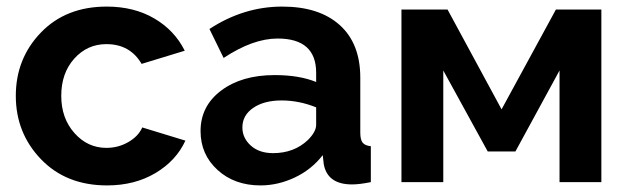

<svg xmlns="http://www.w3.org/2000/svg" viewBox="-20 -553 1908 583"><path d="M305 10Q181 10 104.5 -69.5Q28 -149 28 -262Q28 -375 104 -454Q180 -533 304 -533Q387 -533 448.5 -497Q510 -461 541 -399L410 -359Q375 -419 303 -419Q245 -419 205.5 -375Q166 -331 166 -262Q166 -194 206 -149Q246 -104 303 -104Q339 -104 369.5 -121.5Q400 -139 412 -166L543 -126Q515 -65 452 -27.5Q389 10 305 10Z M589 -155Q589 -231 651.5 -278Q714 -325 814 -325Q889 -325 940 -304V-332Q940 -436 823 -436Q748 -436 659 -377L616 -465Q720 -533 837 -533Q949 -533 1011.5 -477Q1074 -421 1074 -317V-150Q1074 -129 1081 -120Q1088 -111 1106 -109V0Q1072 7 1049 7Q974 7 963 -55L960 -82Q926 -38 875 -14Q824 10 771 10Q692 10 640.5 -37Q589 -84 589 -155ZM915 -128Q940 -153 940 -174V-227Q888 -248 835 -248Q782 -248 749 -225.5Q716 -203 716 -166Q716 -134 741.5 -111Q767 -88 809 -88Q873 -88 915 -128Z M1199 0V-524H1339L1503 -221L1668 -524H1806V0H1679V-339L1545 -93H1461L1326 -339V0Z"/></svg>

Font: Raleway-v4020
Style: Bold
Weight: 700
Designer: Matt McInerney, Pablo Impallari, Rodrigo Fuenzalida
Foundry: Matt McInerney, Pablo Impallari, Rodrigo Fuenzalida
Version: Version 4.020;PS 004.020;hotconv 1.0.88;makeotf.lib2.5.64775